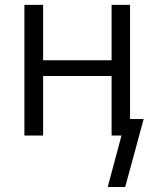

<svg xmlns="http://www.w3.org/2000/svg" viewBox="-20 -545 621 772"><path d="M78.1 0V-525.4H153.3V-302.7H428.7V-525.4H502.9V0H428.7V-239.3H153.3V0ZM413.1 207 486.3 -66.4H557.6L483.4 207Z"/></svg>

Font: Gothic A1
Style: Regular
Weight: 400
Designer: HanYang I&C Co.,Ltd.
Foundry: HanYang I&C Co.,Ltd.
Version: Version 2.50